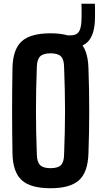

<svg xmlns="http://www.w3.org/2000/svg" viewBox="-20 -985 535 1014"><path d="M246.9 9.1Q141.3 9.1 94.7 -33.4Q48 -75.9 45.9 -174.3Q44.9 -236.6 44.4 -292.2Q43.9 -347.7 43.9 -401Q43.9 -454.4 44.4 -509.7Q44.9 -565.1 45.9 -626.3Q48 -724.5 94.7 -766.8Q141.3 -809.1 246.9 -809.1Q350.9 -809.1 397.5 -766.8Q444.1 -724.5 447.1 -626.3Q449.3 -564.7 450.3 -509.4Q451.2 -454 451.2 -400.5Q451.2 -346.9 450.3 -291.6Q449.3 -236.3 447.1 -174.3Q444.1 -75.9 397.5 -33.4Q350.9 9.1 246.9 9.1ZM246.9 -96.8Q285.4 -96.8 301.7 -112.9Q317.9 -129 318.4 -167.9Q320.8 -229.6 322.1 -287Q323.5 -344.3 323.5 -400.2Q323.5 -456.2 322.1 -513.8Q320.8 -571.4 318.4 -632.7Q317.9 -671.3 301.7 -687.3Q285.4 -703.4 246.9 -703.4Q208.8 -703.4 192.2 -687.3Q175.6 -671.3 174.6 -632.7Q172.2 -571.9 171.1 -514.6Q169.9 -457.2 169.9 -401.3Q169.9 -345.3 171.1 -287.7Q172.2 -230.1 174.6 -167.9Q175.6 -129 192.2 -112.9Q208.8 -96.8 246.9 -96.8ZM353.6 -733.1Q349.8 -733.1 344.3 -733.5Q338.7 -733.8 330.9 -735.1V-798.3Q340.8 -798.3 345.3 -798.3Q349.8 -798.3 353.6 -798.3Q382.9 -798.6 395.4 -815.6Q407.9 -832.6 410.1 -873.2Q410.6 -882.8 410.9 -901Q411.1 -919.3 410.9 -937.5Q410.6 -955.8 410.1 -965.4H481.1Q481.6 -955.8 481.8 -937.5Q482.1 -919.3 481.8 -901Q481.6 -882.8 481.1 -873.2Q477 -801 446.2 -767Q415.4 -733.1 353.6 -733.1Z"/></svg>

Font: Big Shoulders Text SC Thin
Style: Regular
Weight: 100
Designer: Patric King
Foundry: XO Type Co
Version: Version 2.002